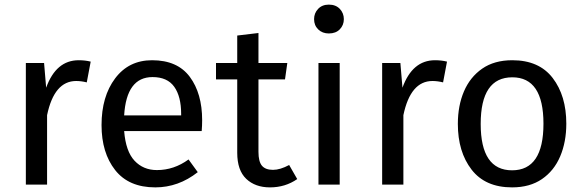

<svg xmlns="http://www.w3.org/2000/svg" viewBox="-20 -800 2531 832"><path d="M184 0H92V-527H171L180 -420Q223 -539 321 -539Q349 -539 373 -533L356 -443Q332 -449 310 -449Q215 -449 184 -301Z M653 12Q538 12 479 -63Q420 -138 420 -258Q420 -382 479 -460.5Q538 -539 639 -539Q749 -539 802.5 -467Q856 -395 856 -279Q856 -256 854 -232H518Q525 -144 563 -103.5Q601 -63 660 -63Q734 -63 797 -109L837 -54Q753 12 653 12ZM765 -300V-306Q765 -382 735 -424Q705 -466 641 -466Q528 -466 518 -300Z M1150 12Q1086 12 1047 -25Q1008 -62 1008 -138V-456H916V-527H1008V-646L1100 -657V-527H1225L1215 -456H1100V-142Q1100 -100 1115 -82Q1130 -64 1163 -64Q1194 -64 1233 -85L1268 -24Q1216 12 1150 12Z M1405 -655Q1377 -655 1359 -672.5Q1341 -690 1341 -717Q1341 -743 1358.5 -761.5Q1376 -780 1405 -780Q1435 -780 1452.5 -761.5Q1470 -743 1470 -717Q1470 -691 1452.5 -673Q1435 -655 1405 -655ZM1452 0H1360V-527H1452Z M1728 0H1636V-527H1715L1724 -420Q1767 -539 1865 -539Q1893 -539 1917 -533L1900 -443Q1876 -449 1854 -449Q1759 -449 1728 -301Z M2199 12Q2083 12 2023.5 -65Q1964 -142 1964 -263Q1964 -342 1990.5 -404Q2017 -466 2069.5 -502.5Q2122 -539 2200 -539Q2316 -539 2375 -462Q2434 -385 2434 -264Q2434 -185 2407.5 -122.5Q2381 -60 2328.5 -24Q2276 12 2199 12ZM2199 -62Q2335 -62 2335 -264Q2335 -465 2200 -465Q2063 -465 2063 -263Q2063 -62 2199 -62Z"/></svg>

Font: Trujillo
Style: Regular
Weight: 400
Designer: Fira Sans original fonts by bBox Type GmbH, Carrois Corporate GbR, & Edenspiekermann AG / Changes by Cristiano Sobral
Foundry: Fira Sans original fonts by bBox Type GmbH, Carrois Corporate GbR, & Edenspiekermann AG / Changes by Cristiano Sobral
Version: Version 4.301;October 17, 2021;FontCreator 14.0.0.2814 64-bi